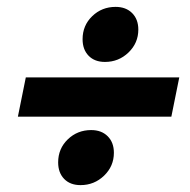

<svg xmlns="http://www.w3.org/2000/svg" viewBox="-20 -609 551 558"><path d="M382 -523Q382 -484 353.5 -456.5Q325 -429 285 -429Q255 -429 237.5 -447Q220 -465 220 -495Q220 -535 248 -562Q276 -589 316 -589Q346 -589 364 -571Q382 -553 382 -523ZM501 -384 478 -270H32L55 -384ZM311 -165Q311 -126 282.5 -98.5Q254 -71 214 -71Q184 -71 166.5 -89Q149 -107 149 -137Q149 -177 177 -204Q205 -231 245 -231Q275 -231 293 -213Q311 -195 311 -165Z"/></svg>

Font: TypoPRO Montserrat Alternates
Style: Bold Italic
Weight: 700
Italic angle: -11.3°
Designer: Julieta Ulanovsky
Foundry: Julieta Ulanovsky
Version: Version 6.001